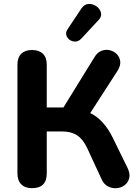

<svg xmlns="http://www.w3.org/2000/svg" viewBox="-20 -974 733 1002"><path d="M404 -772Q389 -757 372.5 -757Q356 -757 343 -766.5Q330 -776 326 -791Q322 -806 333 -822L405 -930Q421 -953 443 -953.5Q465 -954 483.5 -941Q502 -928 507 -907.5Q512 -887 493 -868ZM147 8Q111 8 91 -12Q71 -32 71 -69V-636Q71 -674 91 -693.5Q111 -713 147 -713Q184 -713 204 -693.5Q224 -674 224 -636V-413H311L472 -674Q487 -700 509 -708.5Q531 -717 552.5 -712Q574 -707 589.5 -691.5Q605 -676 607.5 -653.5Q610 -631 593 -604L451 -384Q523 -349 569 -254L645 -99Q660 -68 654.5 -45Q649 -22 631 -8Q613 6 589.5 8Q566 10 544 -1Q522 -12 510 -39L435 -201Q413 -248 382 -268Q351 -288 304 -288H224V-69Q224 8 147 8Z"/></svg>

Font: Chiron GoRound TC
Style: Bold
Weight: 700
Designer: Ryoko NISHIZUKA 西塚涼子 (kana, bopomofo & ideographs); Paul D. Hunt (Latin, Greek & Cyrillic); Sandoll Communications 산돌커뮤니
Foundry: Adobe
Version: Version 1.000;hotconv 1.1.1;makeotfexe 2.6.0